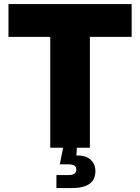

<svg xmlns="http://www.w3.org/2000/svg" viewBox="-20 -748 710 972"><path d="M22.9 -561.5V-727.5H646.5V-561.5H435.1V0H234.4V-561.5ZM265.6 204.1V138.2H327.1Q347.2 138.2 356.7 131.3Q366.2 124.5 366.2 110.8Q366.2 97.2 356.7 90.6Q347.2 84 327.1 84H282.7L303.2 -19.5H369.1V0L366.7 39.6Q411.6 37.1 437.3 59.3Q462.9 81.5 462.9 118.2Q462.9 161.6 432.9 182.9Q402.8 204.1 342.8 204.1Z"/></svg>

Font: Inter 24pt Black
Style: Regular
Weight: 900
Designer: Rasmus Andersson
Foundry: rsms
Version: Version 4.001;git-66647c0bb